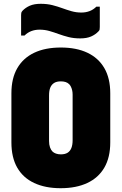

<svg xmlns="http://www.w3.org/2000/svg" viewBox="-20 -970 640 1010"><path d="M300 -720Q382 -720 440 -692.5Q498 -665 529 -611.5Q560 -558 560 -479V-221Q560 -142 529 -88.5Q498 -35 439.5 -7.5Q381 20 299 20Q218 20 159.5 -7.5Q101 -35 70.5 -88.5Q40 -142 40 -221V-479Q40 -558 71 -611.5Q102 -665 160 -692.5Q218 -720 300 -720ZM238 -228Q238 -209 243 -195Q248 -181 256 -173Q263 -166 274.5 -162Q286 -158 300 -158Q322 -158 335.5 -166.5Q349 -175 355.5 -191.5Q362 -208 362 -232V-472Q362 -485 359.5 -495.5Q357 -506 353 -514Q349 -522 344 -527Q336 -535 325 -538.5Q314 -542 300 -542Q278 -542 264.5 -533.5Q251 -525 244.5 -509Q238 -493 238 -468ZM408 -904Q431 -904 451 -911.5Q471 -919 487 -935H505Q505 -909 505 -880Q505 -851 505 -828Q505 -819 504 -814.5Q503 -810 498 -805Q482 -788 459 -778Q436 -768 402 -768Q368 -768 340.5 -775Q313 -782 288.5 -791Q264 -800 239.5 -807Q215 -814 188 -814Q165 -814 145 -806.5Q125 -799 109 -783H91Q91 -809 91 -837Q91 -865 91 -890Q91 -898 92 -902.5Q93 -907 98 -913Q114 -930 137 -940Q160 -950 194 -950Q228 -950 255.5 -943Q283 -936 307.5 -927Q332 -918 356.5 -911Q381 -904 408 -904Z"/></svg>

Font: Recursive Monospace Black
Style: Regular
Weight: 900
Version: Version 1.047